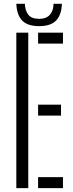

<svg xmlns="http://www.w3.org/2000/svg" viewBox="-20 -968 374 988"><path d="M64 0V-800H125.5V0ZM176 0V-56.5H304V0ZM176 -373V-429.5H294V-373ZM176 -743.5V-800H304V-743.5ZM181.5 -833.5Q122 -833.5 94.2 -862.2Q66.5 -891 64 -948.5H108Q109 -914 125.5 -892.5Q142 -871 181.5 -871Q218 -871 236.5 -891.8Q255 -912.5 255.5 -948.5H298.5Q296.5 -891.5 268.8 -862.5Q241 -833.5 181.5 -833.5Z"/></svg>

Font: Big Shoulders Stencil Text Thin Light
Style: Regular
Weight: 300
Version: Version 2.001